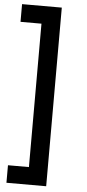

<svg xmlns="http://www.w3.org/2000/svg" viewBox="-64 -874 479 1059"><g transform="rotate(5 175.5 -344.5)"><path d="M14 150V53H130V-741H14V-839H234V150Z"/></g></svg>

Font: BioRhyme ExtraBold SemiBold
Style: Regular
Weight: 600
Version: Version 1.600;gftools[0.9.33]